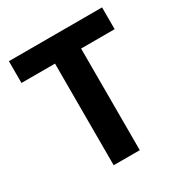

<svg xmlns="http://www.w3.org/2000/svg" viewBox="-167 -838 913 962"><g transform="rotate(-30 289.5 -357.0)"><path d="M365 0H214V-588H20V-714H559V-588H365Z"/></g></svg>

Font: Noto Sans Gurmukhi UI
Style: Bold
Weight: 700
Designer: Jelle Bosma - Monotype Design Team
Foundry: Monotype Imaging Inc.
Version: Version 2.004; ttfautohint (v1.8.4.7-5d5b)